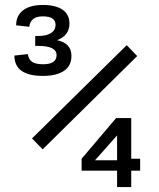

<svg xmlns="http://www.w3.org/2000/svg" viewBox="-20 -754 640 774"><path d="M153 -734Q204 -734 232 -715Q260 -696 260 -659Q260 -611 210 -592Q268 -580 268 -529Q268 -488 237.5 -468Q207 -448 153 -448Q38 -448 38 -530L92 -536Q96 -513 110.5 -504Q125 -495 154 -495Q208 -495 208 -532Q208 -569 133 -569H122V-609H134Q168 -609 186 -621Q204 -633 204 -654Q204 -688 152 -688Q103 -688 98 -646L45 -652Q45 -691 73 -712.5Q101 -734 153 -734ZM109 -196 491 -572 533 -528 152 -152ZM309 -66V-114L448 -278H509V-114H545V-66H509V0H452V-66ZM363 -108H452V-208Z"/></svg>

Font: Moralerspace Krypton JPDOC
Style: Regular
Weight: 400
Version: v0.0.6; ttfautohint (v1.8.4.7-5d5b-dirty) -l 6 -r 45 -G 200 